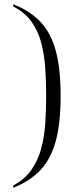

<svg xmlns="http://www.w3.org/2000/svg" viewBox="-20 -773 355 915"><path d="M43 111Q97 82 128.5 38Q160 -6 175.5 -62Q191 -118 195.5 -182.5Q200 -247 200 -316Q200 -385 195.5 -450Q191 -515 176 -571Q161 -627 129 -671Q97 -715 43 -742V-753Q124 -721 174 -667.5Q224 -614 246.5 -528.5Q269 -443 269 -316Q269 -189 246.5 -103.5Q224 -18 174 36Q124 90 43 122Z"/></svg>

Font: Noto Serif Display Light
Style: Regular
Weight: 300
Designer: Monotype Design Team
Foundry: Monotype Imaging Inc.
Version: Version 2.009